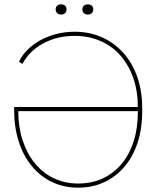

<svg xmlns="http://www.w3.org/2000/svg" viewBox="-20 -855 729 883"><path d="M45 -363V-348L51 -344H628V-363ZM45 -348Q45 -270 66 -204.5Q87 -139 126 -91.5Q165 -44 219 -18Q273 8 339 8H340Q406 8 460 -17.5Q514 -43 553 -89Q592 -135 613 -199.5Q634 -264 634 -342V-359Q634 -436 611.5 -500.5Q589 -565 547.5 -611.5Q506 -658 449 -683.5Q392 -709 323 -709H322Q280 -709 240.5 -699Q201 -689 167.5 -671Q134 -653 108 -627.5Q82 -602 67 -571L83 -561Q115 -621 179 -655.5Q243 -690 322 -690H323Q388 -690 442 -666.5Q496 -643 534 -599.5Q572 -556 593 -496Q614 -436 614 -362V-338Q614 -265 594.5 -204.5Q575 -144 539 -101Q503 -58 452.5 -34.5Q402 -11 340 -11H339Q278 -11 227 -35.5Q176 -60 140 -104.5Q104 -149 84 -210Q64 -271 64 -344ZM261 -788Q272 -788 279 -794.5Q286 -801 286 -812Q286 -823 279 -829Q272 -835 261 -835Q250 -835 243 -829Q236 -823 236 -812Q236 -801 243 -794.5Q250 -788 261 -788ZM384 -788Q395 -788 402 -794.5Q409 -801 409 -812Q409 -823 402 -829Q395 -835 384 -835Q373 -835 366 -829Q359 -823 359 -812Q359 -801 366 -794.5Q373 -788 384 -788Z"/></svg>

Font: Fixel Variable
Style: Regular
Weight: 100
Width: 3
Designer: AlfaBravo + MacPaw
Foundry: Kyrylo Tkachov, Marchela Mozhyna, Serhii Makarenko, Maria Weinstein, Zakhar Kryvoshyya
Version: Version 1.211